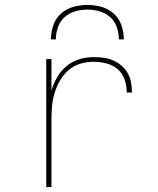

<svg xmlns="http://www.w3.org/2000/svg" viewBox="-20 -760 640 780"><path d="M168 0V-520H189V-391Q197 -420 212 -446Q227 -472 249.5 -491Q272 -510 301 -519Q330 -528 359 -528Q380 -528 400 -525.5Q420 -523 439 -515Q458 -507 473.5 -493.5Q489 -480 499 -462.5Q509 -445 512.5 -424.5Q516 -404 516 -384H495Q495 -410 486.5 -436Q478 -462 458 -479Q438 -496 412 -502.5Q386 -509 359 -509Q332 -509 305.5 -501Q279 -493 258.5 -475Q238 -457 224 -433Q210 -409 202 -383Q194 -357 191.5 -330Q189 -303 189 -276V0ZM187 -600Q187 -629 196.5 -657Q206 -685 227.5 -704.5Q249 -724 277.5 -732Q306 -740 335 -740Q364 -740 392.5 -732Q421 -724 442.5 -704.5Q464 -685 473.5 -657Q483 -629 483 -600H463Q463 -625 454.5 -649.5Q446 -674 427.5 -690.5Q409 -707 384.5 -714Q360 -721 335 -721Q310 -721 285.5 -714Q261 -707 242.5 -690.5Q224 -674 215.5 -649.5Q207 -625 207 -600Z"/></svg>

Font: Iosevka SS04 Thin Extended
Style: Regular
Weight: 100
Width: 7
Monospace: yes
Designer: Belleve Invis
Foundry: Belleve Invis
Version: Version 19.0.0; ttfautohint (v1.8.4)